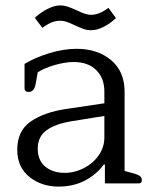

<svg xmlns="http://www.w3.org/2000/svg" viewBox="-20 -680 568 712"><path d="M258 -586Q241 -594 228.5 -598.5Q216 -603 203 -603Q186 -603 170.5 -596.5Q155 -590 137 -577L109 -614Q131 -634 156.5 -647Q182 -660 204 -660Q217 -660 230.5 -655.5Q244 -651 264 -642Q298 -625 317 -625Q348 -625 382 -651L410 -613Q389 -593 364.5 -580.5Q340 -568 318 -568Q303 -568 290 -572.5Q277 -577 258 -586ZM44 -125Q44 -195 94 -229.5Q144 -264 226 -276L367 -297V-341Q367 -390 337 -420Q307 -450 253 -450Q222 -450 183.5 -439Q145 -428 120 -412L112 -368Q107 -339 86 -339Q79 -339 75 -342.5Q71 -346 71 -352V-443Q111 -467 163.5 -483Q216 -499 264 -499Q342 -499 392 -457Q442 -415 442 -340V-46L479 -36Q493 -32 499.5 -26.5Q506 -21 506 -12Q506 0 495 0H369V-70H365Q338 -33 295 -10.5Q252 12 197 12Q134 12 89 -24Q44 -60 44 -125ZM367 -170V-250L243 -230Q184 -220 152 -196.5Q120 -173 120 -129Q120 -85 148 -62Q176 -39 220 -39Q257 -39 291 -56.5Q325 -74 346 -104Q367 -134 367 -170Z"/></svg>

Font: Maitree
Style: Regular
Weight: 400
Designer: CadsonDemak Team
Foundry: CadsonDemak
Version: Version 1.001